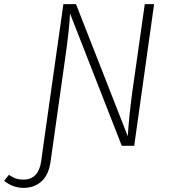

<svg xmlns="http://www.w3.org/2000/svg" viewBox="-132 -704 819 927"><path d="M612 -684 516 0H456L206 -639Q203 -561 180 -404L123 0L112 77Q103 140 68.5 171.5Q34 203 -18 203Q-70 203 -112 169L-89 140Q-72 152 -56.5 157.5Q-41 163 -18 163Q54 163 67 74L77 0L174 -684H235L485 -46Q490 -133 506 -255L567 -684Z"/></svg>

Font: Fira Sans ExtraLight
Style: Italic
Weight: 275
Italic angle: -8°
Designer: Carrois Corporate & Edenspiekermann AG
Foundry: Carrois Corporate GbR & Edenspiekermann AG
Version: Version 4.203